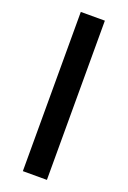

<svg xmlns="http://www.w3.org/2000/svg" viewBox="-147 -810 573 861"><g transform="rotate(20 139.5 -380.0)"><path d="M196.8 0H82V-759.8H196.8Z"/></g></svg>

Font: f2_4961           
Style: Regular
Weight: 600
Foundry: Ascender Corporation
Version: Version 1.10